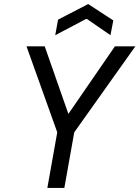

<svg xmlns="http://www.w3.org/2000/svg" viewBox="-20 -929 689 949"><path d="M214 0 263 -275 111 -700H201L318 -366L548 -700H649L347 -275L298 0ZM253 -755 267 -832 416 -909 540 -828 526 -755 410 -835H405Z"/></svg>

Font: DM Mono
Style: Italic
Weight: 400
Italic angle: -10°
Designer: Colophon Foundry
Foundry: Colophon Foundry
Version: Version 1.000; ttfautohint (v1.8.2.53-6de2)